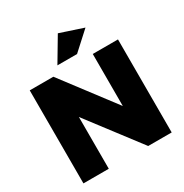

<svg xmlns="http://www.w3.org/2000/svg" viewBox="-208 -1093 1199 1253"><g transform="rotate(-30 391.5 -466.0)"><path d="M404 -932 297 -752H445L579 -874ZM59 -701V0H250V-390L547 0H724V-701H534V-309L237 -701Z"/></g></svg>

Font: Montserrat ExtraBold
Style: Regular
Weight: 800
Designer: Julieta Ulanovsky
Foundry: Julieta Ulanovsky
Version: Version 4.000